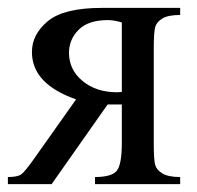

<svg xmlns="http://www.w3.org/2000/svg" viewBox="-20 -467 500 487"><path d="M437 -447V-429Q407 -429 392.5 -420.5Q378 -412 374 -399.5Q370 -387 370 -342V-105Q370 -62 373.5 -49Q377 -36 392 -27Q407 -18 437 -18V0H221V-18Q262 -18 275.5 -33Q289 -48 289 -105V-202H253L111 0H0V-18Q24 -18 33.5 -24.5Q43 -31 69 -68L173 -215Q61 -254 61 -335Q61 -380 101.5 -413.5Q142 -447 239 -447ZM289 -410Q270 -416 253 -416Q204 -416 179.5 -391.5Q155 -367 155 -333Q155 -290 189.5 -261.5Q224 -233 277 -233Q282 -233 289 -234Z"/></svg>

Font: New Athena Unicode
Style: Regular
Weight: 400
Designer: J. Rusten 1997; rev. by R. Hancock 2001, 2002, rev. by D. Mastronarde 2002-2021
Foundry: GreekKeys New Athena Unicode
Version: Version 5.008